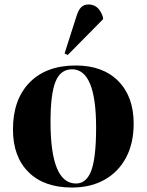

<svg xmlns="http://www.w3.org/2000/svg" viewBox="-20 -825 656 859"><path d="M302 14Q177 14 107.5 -55Q38 -124 38 -246Q38 -380 112.5 -456Q187 -532 319 -532Q440 -532 509 -462.5Q578 -393 578 -272Q578 -184 544 -120Q510 -56 448 -21Q386 14 302 14ZM320 -4Q367 -4 388.5 -62Q410 -120 410 -254Q410 -515 302 -515Q251 -515 228.5 -460Q206 -405 206 -280Q206 -4 320 -4ZM283 -579 269 -586 322 -752Q331 -781 343.5 -793Q356 -805 376 -805Q423 -805 441 -747V-739Z"/></svg>

Font: Literata 72pt
Style: Bold
Weight: 700
Designer: Latin by Veronika Burian and Jose Scaglione. Greek by Irene Vlachou. Cyrillic by Vera Evstafieva.
Foundry: TypeTogether
Version: Version 3.002